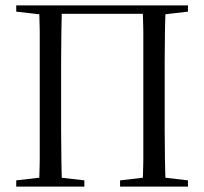

<svg xmlns="http://www.w3.org/2000/svg" viewBox="-20 -690 756 710"><path d="M124 0H209Q208 -44 207 -97Q206 -149 206 -206V-314V-360V-467Q206 -522 207 -575Q208 -627 209 -670H124Q126 -627 127 -575Q127 -522 127 -467V-360V-314V-206Q127 -149 127 -96Q126 -43 124 0ZM507 0H593Q591 -44 590 -97Q589 -149 589 -206V-314V-360V-467Q589 -522 590 -575Q591 -627 593 -670H507Q509 -627 510 -575Q510 -522 510 -467V-360V-314V-206Q510 -149 510 -96Q509 -43 507 0ZM40 0H292V-23L180 -36H153L40 -23ZM424 0H675V-23L564 -36H536L424 -23ZM40 -647 153 -634H177L179 -670H40ZM539 -634H564L675 -647V-670H536ZM163 -639H554V-670H163Z"/></svg>

Font: Source Serif 4 48pt
Style: Regular
Weight: 400
Designer: Frank Grie√ühammer
Foundry: Adobe Systems Incorporated
Version: Version 4.004;hotconv 1.0.116;makeotfexe 2.5.65601